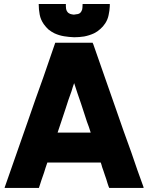

<svg xmlns="http://www.w3.org/2000/svg" viewBox="-20 -922 735 952"><path d="M347.7 -849.6Q353.5 -850.6 360.4 -851.6Q366.2 -851.6 372.1 -854.5Q376 -856.4 378.9 -859.4Q381.8 -862.3 383.8 -866.2Q388.7 -875 388.7 -883.8Q389.6 -892.6 389.6 -902.3Q391.6 -902.3 394.5 -902.3Q397.5 -902.3 399.4 -902.3Q413.1 -902.3 427.7 -902.3Q441.4 -902.3 455.1 -902.3Q463.9 -902.3 473.6 -902.3Q482.4 -902.3 491.2 -902.3Q500 -902.3 507.8 -902.3Q516.6 -902.3 524.4 -902.3Q524.4 -899.4 524.4 -897.5Q524.4 -894.5 524.4 -891.6Q523.4 -869.1 518.6 -847.7Q514.6 -826.2 502 -806.6Q491.2 -790 477.5 -778.3Q463.9 -765.6 446.3 -756.8Q422.9 -746.1 397.5 -741.2Q373 -737.3 347.7 -737.3Q321.3 -738.3 297.9 -742.2Q273.4 -746.1 250 -756.8Q234.4 -764.6 220.7 -775.4Q208 -787.1 197.3 -801.8Q181.6 -824.2 176.8 -849.6Q171.9 -875 171.9 -902.3Q173.8 -902.3 176.8 -902.3Q178.7 -902.3 181.6 -902.3Q195.3 -902.3 209 -902.3Q222.7 -902.3 237.3 -902.3Q246.1 -902.3 254.9 -902.3Q264.6 -902.3 273.4 -902.3Q282.2 -902.3 290 -902.3Q297.9 -902.3 306.6 -902.3Q306.6 -899.4 306.6 -897.5Q306.6 -894.5 306.6 -891.6Q306.6 -885.7 307.6 -878.9Q308.6 -873 311.5 -867.2Q313.5 -863.3 316.4 -860.4Q319.3 -857.4 323.2 -855.5Q328.1 -852.5 333 -851.6Q337.9 -850.6 343.8 -849.6Q344.7 -849.6 345.7 -849.6Q346.7 -849.6 347.7 -849.6ZM214.8 -116.2Q210.9 -103.5 206.1 -90.8Q202.1 -78.1 198.2 -65.4Q194.3 -55.7 191.4 -45.9Q188.5 -36.1 184.6 -26.4Q181.6 -17.6 178.7 -7.8Q175.8 1 172.9 9.8Q170.9 9.8 168.9 9.8Q167 9.8 165 9.8Q148.4 9.8 131.8 9.8Q114.3 9.8 97.7 9.8Q85.9 9.8 74.2 9.8Q62.5 9.8 50.8 9.8Q39.1 9.8 27.3 9.8Q15.6 9.8 3.9 9.8Q3.9 9.8 2.9 7.8Q3.9 3.9 6.8 -2.9Q35.2 -83 62.5 -162.1Q90.8 -242.2 118.2 -321.3Q137.7 -376 156.2 -430.7Q175.8 -485.4 195.3 -540Q210 -582 224.6 -625Q239.3 -668 253.9 -710Q255.9 -710 257.8 -710Q259.8 -710 261.7 -710Q281.2 -710 300.8 -710Q319.3 -710 338.9 -710Q352.5 -710 366.2 -710Q378.9 -710 392.6 -710Q404.3 -710 416 -710Q427.7 -710 439.5 -710Q440.4 -708 440.4 -707Q441.4 -705.1 442.4 -703.1Q469.7 -624 498 -543.9Q525.4 -464.8 553.7 -384.8Q573.2 -330.1 591.8 -275.4Q611.3 -221.7 630.9 -167Q645.5 -123 661.1 -79.1Q676.8 -35.2 692.4 7.8Q691.4 8.8 690.4 9.8Q686.5 9.8 678.7 9.8Q661.1 9.8 644.5 9.8Q627 9.8 610.4 9.8Q598.6 9.8 586.9 9.8Q575.2 9.8 563.5 9.8Q552.7 9.8 542 9.8Q532.2 9.8 521.5 9.8Q520.5 7.8 520.5 6.8Q519.5 4.9 518.6 2.9Q517.6 -1 515.6 -5.9Q514.6 -10.7 512.7 -14.6Q509.8 -24.4 506.8 -34.2Q502.9 -43.9 500 -53.7Q497.1 -63.5 493.2 -74.2Q490.2 -84 486.3 -93.8Q485.4 -98.6 483.4 -104.5Q481.4 -110.4 479.5 -116.2Q449.2 -116.2 418.9 -116.2Q389.6 -116.2 359.4 -116.2Q337.9 -116.2 316.4 -116.2Q293.9 -116.2 272.5 -116.2Q265.6 -116.2 257.8 -116.2Q251 -116.2 243.2 -116.2Q236.3 -116.2 229.5 -116.2Q221.7 -116.2 214.8 -116.2ZM429.7 -264.6Q424.8 -278.3 420.9 -292Q416 -304.7 411.1 -318.4Q404.3 -340.8 396.5 -363.3Q388.7 -385.7 381.8 -408.2Q373 -433.6 364.3 -459Q356.4 -484.4 347.7 -509.8Q344.7 -500 340.8 -490.2Q337.9 -480.5 335 -470.7Q327.1 -449.2 319.3 -426.8Q312.5 -404.3 304.7 -381.8Q294.9 -352.5 285.2 -323.2Q275.4 -293.9 265.6 -264.6Q273.4 -264.6 281.2 -264.6Q288.1 -264.6 295.9 -264.6Q311.5 -264.6 326.2 -264.6Q340.8 -264.6 356.4 -264.6Q371.1 -264.6 385.7 -264.6Q401.4 -264.6 416 -264.6Q418.9 -264.6 422.9 -264.6Q426.8 -264.6 429.7 -264.6Z"/></svg>

Font: LeFont
Style: Bold
Weight: 800
Designer: Leryon MEDIA
Version: Version 1.0